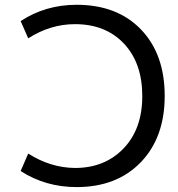

<svg xmlns="http://www.w3.org/2000/svg" viewBox="-20 -762 736 794"><path d="M290 -662.1Q188.5 -662.1 96.7 -603.5L65.4 -674.8Q168 -742.2 296.9 -742.2Q464.8 -742.2 563 -640.1Q661.1 -538.1 661.1 -365.2Q661.1 -193.4 562 -90.8Q462.9 11.7 296.9 11.7Q168 11.7 65.4 -54.7L96.7 -127Q188.5 -68.4 290 -67.4Q413.1 -67.4 490.7 -147.9Q568.4 -228.5 568.4 -364.7Q568.4 -501 492.7 -581.5Q417 -662.1 290 -662.1Z"/></svg>

Font: irohakakuC Regular
Style: Regular
Weight: 400
Designer: [Source Han Sans]
Ryoko NISHIZUKA Ë•øÂ°öÊ∂ºÂ≠ê (kana & ideographs); Paul D. Hunt (Latin, Greek & Cyrillic); Wenlong ZHAN
Version: Version 1.001.20160904